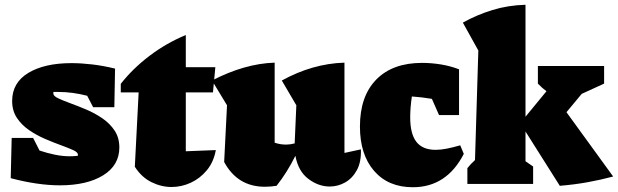

<svg xmlns="http://www.w3.org/2000/svg" viewBox="-20 -772 2594 806"><path d="M25 -24 29 -193H119L146 -140Q179 -129 211 -122.5Q243 -116 272 -116Q290 -116 307 -118Q307 -120 307 -123Q307 -133 287 -142Q267 -151 235.5 -162.5Q204 -174 169 -189Q134 -204 102.5 -225.5Q71 -247 51 -277Q31 -307 31 -348Q31 -425 99 -466Q167 -507 280 -507Q321 -507 367.5 -501.5Q414 -496 463 -484L460 -322H371L346 -370Q315 -378 285 -382Q255 -386 226 -386Q215 -386 204 -386Q204 -383 204 -379Q204 -369 224 -359.5Q244 -350 275.5 -338.5Q307 -327 342.5 -312Q378 -297 409.5 -275.5Q441 -254 461 -224Q481 -194 481 -153Q481 -78 413 -36Q345 6 231 6Q139 6 25 -24Z M760 -625V-490H884L874 -384H760V-137L886 -142Q877 -92 848.5 -57.5Q820 -23 781 -5Q742 13 700 13Q657 13 615.5 -7.5Q574 -28 546 -72L562 -384H487V-420Q537 -484 607.5 -537.5Q678 -591 760 -625Z M921 -92 933 -330 870 -434Q1007 -505 1133 -509V-173Q1156 -165 1181 -165Q1198 -165 1217 -170L1224 -330L1163 -434Q1292 -505 1426 -509V-130L1495 -145Q1497 -93 1478.5 -58.5Q1460 -24 1429.5 -6.5Q1399 11 1364 11Q1317 11 1274.5 -21Q1232 -53 1220 -118Q1186 -49 1141 8Q1128 10 1116 11Q1104 12 1092 12Q977 12 921 -92Z M1713 14Q1610 14 1550.5 -54.5Q1491 -123 1491 -241Q1491 -368 1559.5 -438Q1628 -508 1752 -508Q1791 -508 1831 -501.5Q1871 -495 1907 -481V-289H1823L1793 -357Q1752 -364 1709 -367Q1702 -320 1702 -279Q1702 -210 1728 -176.5Q1754 -143 1809 -143Q1830 -143 1855.5 -148Q1881 -153 1912 -162L1927 -126Q1855 14 1713 14Z M1942 0V-66Q1949 -75 1957 -83.5Q1965 -92 1974 -100L1988 -560L1923 -677Q1982 -710 2047.5 -730Q2113 -750 2186 -752V-282L2274 -389Q2255 -403 2238 -421V-495H2516V-421L2422 -378L2358 -301L2554 -31Q2502 -17 2446.5 -7Q2391 3 2330 8L2186 -220V-95L2218 -73V0Z"/></svg>

Font: Piazzolla Black
Style: Regular
Weight: 900
Designer: Juan Pablo del Peral
Foundry: Huerta Tipografica
Version: Version 1.330